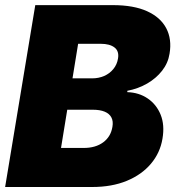

<svg xmlns="http://www.w3.org/2000/svg" viewBox="-20 -748 705 768"><path d="M0.5 0 121.1 -727.5H431.6Q514.6 -727.5 568.4 -703.1Q622.1 -678.7 645 -635Q668 -591.3 658.2 -533.2Q652.3 -495.6 628.4 -465.1Q604.5 -434.6 568.6 -413.8Q532.7 -393.1 489.3 -384.8V-379.4Q536.1 -377.9 571 -354Q606 -330.1 622.6 -289.1Q639.2 -248 629.9 -193.4Q620.6 -136.7 583.7 -93Q546.9 -49.3 487.3 -24.7Q427.7 0 348.6 0ZM224.1 -156.2H314.9Q362.3 -156.2 392.8 -178.7Q423.3 -201.2 429.7 -240.7Q433.6 -263.2 425.5 -278.3Q417.5 -293.5 398.7 -301.3Q379.9 -309.1 351.1 -309.1H249ZM270 -434.6H349.1Q374.5 -434.6 396.5 -444.1Q418.5 -453.6 433.3 -471.7Q448.2 -489.7 452.1 -514.2Q457 -543.5 438 -558.1Q418.9 -572.8 383.3 -572.8H292.5Z"/></svg>

Font: Inter 17pt Black
Style: Italic
Weight: 900
Italic angle: -9.3988°
Version: Version 4.001;git-66647c0bb